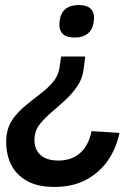

<svg xmlns="http://www.w3.org/2000/svg" viewBox="-20 -530 525 757"><path d="M341 -13 451 -6Q439 53 406.5 101Q374 149 321 178Q268 207 194 207Q122 207 78 178.5Q34 150 17 103.5Q0 57 6 3Q11 -34 32 -62.5Q53 -91 81.5 -114.5Q110 -138 139 -160Q168 -182 188.5 -206Q209 -230 214 -260L221 -307H316L310 -260Q306 -222 286 -192Q266 -162 239 -137Q212 -112 185 -89Q158 -66 139 -43Q120 -20 117 6Q111 50 135 76.5Q159 103 211 103Q261 103 295 74Q329 45 341 -13ZM350 -447Q342 -382 274 -382Q207 -382 215 -447Q223 -510 290 -510Q325 -510 339.5 -493.5Q354 -477 350 -447Z"/></svg>

Font: Haskoy SemiBold
Style: Italic
Weight: 600
Designer: Ertekin Erdin
Foundry: Ertekin Erdin
Version: Version 2.000; ttfautohint (v1.8.4.7-5d5b)